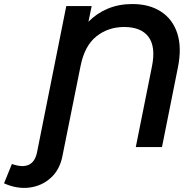

<svg xmlns="http://www.w3.org/2000/svg" viewBox="-143 -730 955 953"><path d="M-123 180 -84 84Q22 121 41 25L186 -700H312L296 -622Q337 -664 392 -687Q447 -710 514 -710Q598 -710 656 -672.5Q714 -635 737 -564.5Q760 -494 740 -395L661 0H531L611 -399Q631 -497 594.5 -546.5Q558 -596 473 -596Q394 -596 335.5 -549.5Q277 -503 257 -403L167 44Q154 112 109.5 152.5Q65 193 3.5 201Q-58 209 -123 180Z"/></svg>

Font: Montserrat SemiBold
Style: Italic
Weight: 600
Italic angle: -11.3°
Designer: Julieta Ulanovsky
Foundry: Julieta Ulanovsky
Version: Version 9.000; ttfautohint (v1.8.4.7-5d5b)